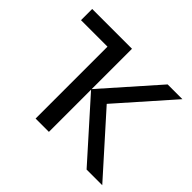

<svg xmlns="http://www.w3.org/2000/svg" viewBox="-127 -706 876 876"><g transform="rotate(45 311.5 -268.0)"><path d="M18.1 -536.1H274.9V-275.9L504.9 -536.1H600.1L371.1 -276.9L619.1 0H518.1L274.9 -272V0H189V-463.9H18.1Z"/></g></svg>

Font: NotoSans
Style: Regular
Weight: 400
Designer: Monotype Design team
Foundry: Monotype Imaging Inc.
Version: Version 1.04